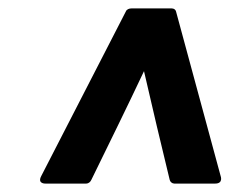

<svg xmlns="http://www.w3.org/2000/svg" viewBox="-20 -702 553 456"><path d="M78 -284C68 -265 88 -266 88 -266H185C190 -266 195 -270 197 -275C239 -361 281 -446 322 -533C342 -446 362 -361 383 -275C384 -270 389 -266 394 -266H491C511 -266 504 -284 504 -284L398 -675C397 -679 393 -682 388 -682H292C287 -682 281 -680 279 -675Z"/></svg>

Font: Falling Sky
Style: BdObl
Weight: 700
Designer: Paul D. Hunt
Foundry: Adobe Systems Incorporated
Version: Version 1.02